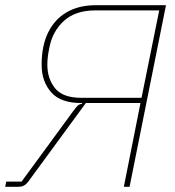

<svg xmlns="http://www.w3.org/2000/svg" viewBox="-44 -718 674 738"><path d="M-24 0 -20 -20H39L236 -289Q249 -307 255.5 -312.5Q262 -318 271 -319L272 -322Q190 -321 153 -363Q116 -405 116 -469Q116 -542 141 -593Q166 -644 212.5 -671Q259 -698 324 -698H594L454 0H432L496 -322H286L64 -19Q56 -9 47.5 -4.5Q39 0 25 0ZM568 -678H322Q246 -678 202 -638Q158 -598 146 -536Q141 -512 139.5 -497Q138 -482 138 -469Q138 -416 167.5 -379Q197 -342 269 -342H500Z"/></svg>

Font: IBM Plex Sans Thin
Style: Italic
Weight: 250
Italic angle: -11.31°
Designer: Mike Abbink, Paul van der Laan, Pieter van Rosmalen
Foundry: Bold Monday
Version: Version 3.201